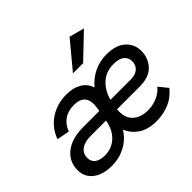

<svg xmlns="http://www.w3.org/2000/svg" viewBox="-171 -971 1201 1201"><g transform="rotate(-45 430.0 -370.5)"><path d="M194 9Q113 9 66.5 -27Q20 -63 20 -124Q20 -200 78 -245Q136 -290 234 -290H378L381 -309Q402 -429 292 -429Q189 -429 152 -334L68 -350Q96 -425 159 -467Q222 -509 307 -509Q365 -509 405.5 -485Q446 -461 461 -415Q497 -459 548.5 -484Q600 -509 660 -509Q742 -509 786 -469.5Q830 -430 830 -370Q830 -308 789.5 -263.5Q749 -219 663 -219H464Q457 -150 494 -113.5Q531 -77 599 -77Q637 -77 676.5 -93Q716 -109 742 -141L790 -82Q752 -35 700 -13Q648 9 587 9Q512 9 466 -22.5Q420 -54 400 -103Q367 -49 311.5 -20Q256 9 194 9ZM649 -435Q580 -435 536 -393Q492 -351 477 -290H658Q698 -290 721 -310.5Q744 -331 744 -366Q744 -394 721.5 -414.5Q699 -435 649 -435ZM206 -68Q267 -68 309.5 -107Q352 -146 364 -212L365 -218H230Q177 -218 147 -196Q117 -174 117 -135Q117 -103 140.5 -85.5Q164 -68 206 -68ZM428 -573 575 -750 675 -723 518 -573Z"/></g></svg>

Font: Livvic Medium
Style: Italic
Weight: 500
Italic angle: -10°
Designer: Jacques Le Bailly, Baron von Fonthausen
Version: Version 1.001; ttfautohint (v1.8.2)